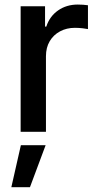

<svg xmlns="http://www.w3.org/2000/svg" viewBox="-20 -567 419 826"><path d="M68.8 0V-540H173.8V-452.6H179.2Q193.8 -497.1 230 -522.2Q266.1 -547.4 314.5 -547.4Q325.2 -547.4 337.6 -546.6Q350.1 -545.9 358.4 -544.4V-441.9Q352.5 -443.4 335.9 -445.3Q319.3 -447.3 302.2 -447.3Q266.6 -447.3 238.3 -432.1Q210 -417 193.8 -389.6Q177.7 -362.3 177.7 -325.2V0ZM28.8 238.3 69.8 57.6H176.3L108.9 238.3Z"/></svg>

Font: V-Inter
Style: Medium-500
Weight: 500
Designer: Rasmus Andersson
Foundry: rsms
Version: Version 4.000;git-4146feb